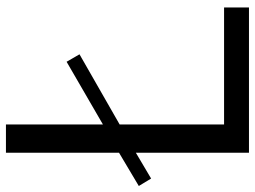

<svg xmlns="http://www.w3.org/2000/svg" viewBox="-125 -700 850 640"><g transform="rotate(-90 300.0 -380.0)"><path d="M110.8 -785.2H205.1V-461.9L414.1 -583L439 -540L205.1 -406.2V-58.1H595.2V24.9H110.8V-352.1L24.9 -301.3L0 -342.3L110.8 -408.2Z"/></g></svg>

Font: BIZ UDPGothic
Style: Regular
Weight: 400
Designer: TypeBank Co., Ltd.
Foundry: Morisawa Inc.
Version: Version 1.051